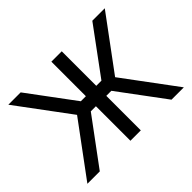

<svg xmlns="http://www.w3.org/2000/svg" viewBox="-134 -884 1117 1117"><g transform="rotate(-45 425.0 -325.0)"><path d="M382.5 -650.5H468V-366.5H510.5L719.5 -650.5H822L581 -324.5L822 0H720.5L509.5 -284H468V0H382.5V-284H340.5L130.5 0H28.5L269.5 -326L28.5 -650.5H130L341 -366.5H382.5Z"/></g></svg>

Font: Overused Grotesk
Style: Regular
Weight: 450
Version: Version 0.004